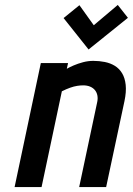

<svg xmlns="http://www.w3.org/2000/svg" viewBox="-20 -755 537 776"><path d="M497 -683 456 -735 359 -653 301 -734 237 -682 338 -555ZM373 -343 300 1H409L483 -346Q491 -384 488 -412Q485 -440 473.5 -459Q462 -478 444 -489Q426 -500 403.5 -504.5Q381 -509 357 -509Q336 -509 315.5 -503.5Q295 -498 277.5 -490.5Q260 -483 250 -477L255 -500H145L39 1H148L230 -386Q248 -395 263.5 -400.5Q279 -406 292 -408Q305 -410 316 -410Q332 -410 344 -405Q356 -400 363.5 -391Q371 -382 373.5 -369.5Q376 -357 373 -343Z"/></svg>

Font: Advent Pro
Style: Italic
Weight: 400
Italic angle: -12°
Designer: VivaRado, Andreas Kalpakidis
Foundry: VivaRado, Andreas Kalpakidis
Version: Version 3.000